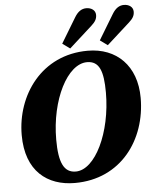

<svg xmlns="http://www.w3.org/2000/svg" viewBox="-60 -947 807 1017"><g transform="rotate(-5 343.0 -438.5)"><path d="M297 20C543 20 683 -177 683 -399C683 -570 578 -672 425 -672C178 -672 38 -468 38 -257C38 -65 151 20 297 20ZM307 -40C244 -40 218 -95 218 -217C218 -430 312 -612 416 -612C481 -612 502 -558 502 -443C502 -230 410 -40 307 -40ZM294 -721 334 -692 456 -802C476 -820 486 -835 486 -857C486 -883 463 -897 437 -897C412 -897 392 -883 375 -855ZM494 -721 534 -692 656 -802C676 -820 686 -835 686 -857C686 -883 663 -897 637 -897C612 -897 592 -883 575 -855Z"/></g></svg>

Font: Source Serif Pro Black
Style: Italic
Weight: 900
Italic angle: -12°
Designer: Frank Grießhammer
Foundry: Adobe Systems Incorporated
Version: Version 3.001;hotconv 1.0.111;makeotfexe 2.5.65597